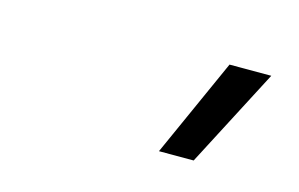

<svg xmlns="http://www.w3.org/2000/svg" viewBox="-40 -888 533 342"><g transform="rotate(15 226.0 -717.0)"><path d="M268 -626.5 349.5 -808H426.5L332 -626.5Z"/></g></svg>

Font: Encode Sans Cnd
Style: Regular
Weight: 400
Width: 3
Designer: Multiple Designers
Foundry: Impallari Type
Version: Version 3.002; ttfautohint (v1.8.3) -l 8 -r 50 -G 200 -x 14 